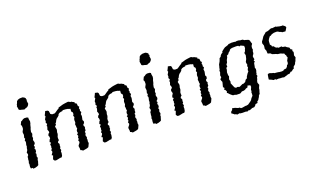

<svg xmlns="http://www.w3.org/2000/svg" viewBox="-91 -1231 3229 1959"><g transform="rotate(-20 1523.0 -251.5)"><path d="M169 -596 159 -598 150 -600 138 -607 137 -616 135 -629 132 -646 137 -654V-662L143 -672L146 -679L151 -694L166 -706L178 -709L187 -712H218L235 -703L246 -692L244 -682L251 -675L245 -663L247 -653L248 -643L250 -631L246 -624L242 -616L229 -603L218 -599L211 -597L204 -594L195 -589L178 -593ZM74 10 67 -1 50 0 47 -20 51 -50 48 -57 55 -80V-95L58 -108L59 -124L70 -138L71 -149L65 -168L76 -184L80 -195L82 -213L87 -222V-243L92 -262L94 -275L88 -289L99 -307L92 -317L95 -328L100 -348L98 -362L97 -379L103 -391L111 -406L113 -419L112 -442L105 -454L120 -486L131 -490L146 -501L162 -506L189 -504L202 -497L201 -485L206 -455L202 -434L197 -423L193 -406L190 -393L184 -379L180 -359L178 -351L184 -328L178 -313L174 -302L177 -285L170 -271V-260L176 -241L173 -225L157 -208L164 -195L153 -177L160 -169L159 -147L148 -132L154 -122L151 -110L147 -95L153 -79L143 -56L145 -50L135 -18L133 -8L120 0L98 7Z M367 -460 381 -488 387 -502 414 -496 422 -487 426 -456 443 -446H470L481 -452L507 -470L526 -481L527 -488L555 -496L571 -501L584 -504L603 -507L635 -511L645 -509L662 -499L668 -502L676 -496L700 -484L697 -474L715 -464L717 -449L718 -436L729 -425L720 -410L725 -394L721 -382L730 -366L718 -348L721 -328L720 -319L713 -285L722 -269L718 -250L706 -241L704 -226L713 -210L708 -199L707 -175L694 -163L698 -149L690 -133L689 -124L696 -105L691 -94L693 -79L690 -61L693 -43L681 -17L675 -5L661 1L648 4L613 10L600 0L588 -4L589 -18L585 -49L589 -57L604 -76L608 -87L601 -105L612 -117L609 -132L618 -148L611 -168L625 -176L621 -190L623 -208L633 -222L630 -236V-253L627 -268L636 -288L635 -315L640 -331L646 -341L639 -360L647 -372L648 -391L635 -406L636 -423L637 -435L621 -439L613 -443L591 -447L556 -449L554 -442L532 -439L519 -435L505 -426L500 -413L487 -401L472 -390L462 -377L451 -355L442 -347L443 -333L427 -318L434 -286L432 -274L427 -257V-239L423 -226L416 -210L415 -192L417 -175L404 -164L400 -152L410 -137L406 -115L408 -103L399 -94L405 -71L397 -60L398 -41L393 -14L383 0H366L354 3L324 9L308 8L301 1L294 -11L308 -48L295 -56L311 -79L314 -91L308 -102L320 -120L318 -131L322 -144L318 -162L333 -178L321 -189L330 -212L339 -222L338 -243L332 -252L338 -271L351 -281V-295L343 -316L347 -326L353 -346L349 -354L361 -371L351 -388L357 -402L356 -422L359 -427L372 -450Z M907 -460 921 -488 927 -502 954 -496 962 -487 966 -456 983 -446H1010L1021 -452L1047 -470L1066 -481L1067 -488L1095 -496L1111 -501L1124 -504L1143 -507L1175 -511L1185 -509L1202 -499L1208 -502L1216 -496L1240 -484L1237 -474L1255 -464L1257 -449L1258 -436L1269 -425L1260 -410L1265 -394L1261 -382L1270 -366L1258 -348L1261 -328L1260 -319L1253 -285L1262 -269L1258 -250L1246 -241L1244 -226L1253 -210L1248 -199L1247 -175L1234 -163L1238 -149L1230 -133L1229 -124L1236 -105L1231 -94L1233 -79L1230 -61L1233 -43L1221 -17L1215 -5L1201 1L1188 4L1153 10L1140 0L1128 -4L1129 -18L1125 -49L1129 -57L1144 -76L1148 -87L1141 -105L1152 -117L1149 -132L1158 -148L1151 -168L1165 -176L1161 -190L1163 -208L1173 -222L1170 -236V-253L1167 -268L1176 -288L1175 -315L1180 -331L1186 -341L1179 -360L1187 -372L1188 -391L1175 -406L1176 -423L1177 -435L1161 -439L1153 -443L1131 -447L1096 -449L1094 -442L1072 -439L1059 -435L1045 -426L1040 -413L1027 -401L1012 -390L1002 -377L991 -355L982 -347L983 -333L967 -318L974 -286L972 -274L967 -257V-239L963 -226L956 -210L955 -192L957 -175L944 -164L940 -152L950 -137L946 -115L948 -103L939 -94L945 -71L937 -60L938 -41L933 -14L923 0H906L894 3L864 9L848 8L841 1L834 -11L848 -48L835 -56L851 -79L854 -91L848 -102L860 -120L858 -131L862 -144L858 -162L873 -178L861 -189L870 -212L879 -222L878 -243L872 -252L878 -271L891 -281V-295L883 -316L887 -326L893 -346L889 -354L901 -371L891 -388L897 -402L896 -422L899 -427L912 -450Z M1501 -596 1491 -598 1482 -600 1470 -607 1469 -616 1467 -629 1464 -646 1469 -654V-662L1475 -672L1478 -679L1483 -694L1498 -706L1510 -709L1519 -712H1550L1567 -703L1578 -692L1576 -682L1583 -675L1577 -663L1579 -653L1580 -643L1582 -631L1578 -624L1574 -616L1561 -603L1550 -599L1543 -597L1536 -594L1527 -589L1510 -593ZM1406 10 1399 -1 1382 0 1379 -20 1383 -50 1380 -57 1387 -80V-95L1390 -108L1391 -124L1402 -138L1403 -149L1397 -168L1408 -184L1412 -195L1414 -213L1419 -222V-243L1424 -262L1426 -275L1420 -289L1431 -307L1424 -317L1427 -328L1432 -348L1430 -362L1429 -379L1435 -391L1443 -406L1445 -419L1444 -442L1437 -454L1452 -486L1463 -490L1478 -501L1494 -506L1521 -504L1534 -497L1533 -485L1538 -455L1534 -434L1529 -423L1525 -406L1522 -393L1516 -379L1512 -359L1510 -351L1516 -328L1510 -313L1506 -302L1509 -285L1502 -271V-260L1508 -241L1505 -225L1489 -208L1496 -195L1485 -177L1492 -169L1491 -147L1480 -132L1486 -122L1483 -110L1479 -95L1485 -79L1475 -56L1477 -50L1467 -18L1465 -8L1452 0L1430 7Z M1699 -460 1713 -488 1719 -502 1746 -496 1754 -487 1758 -456 1775 -446H1802L1813 -452L1839 -470L1858 -481L1859 -488L1887 -496L1903 -501L1916 -504L1935 -507L1967 -511L1977 -509L1994 -499L2000 -502L2008 -496L2032 -484L2029 -474L2047 -464L2049 -449L2050 -436L2061 -425L2052 -410L2057 -394L2053 -382L2062 -366L2050 -348L2053 -328L2052 -319L2045 -285L2054 -269L2050 -250L2038 -241L2036 -226L2045 -210L2040 -199L2039 -175L2026 -163L2030 -149L2022 -133L2021 -124L2028 -105L2023 -94L2025 -79L2022 -61L2025 -43L2013 -17L2007 -5L1993 1L1980 4L1945 10L1932 0L1920 -4L1921 -18L1917 -49L1921 -57L1936 -76L1940 -87L1933 -105L1944 -117L1941 -132L1950 -148L1943 -168L1957 -176L1953 -190L1955 -208L1965 -222L1962 -236V-253L1959 -268L1968 -288L1967 -315L1972 -331L1978 -341L1971 -360L1979 -372L1980 -391L1967 -406L1968 -423L1969 -435L1953 -439L1945 -443L1923 -447L1888 -449L1886 -442L1864 -439L1851 -435L1837 -426L1832 -413L1819 -401L1804 -390L1794 -377L1783 -355L1774 -347L1775 -333L1759 -318L1766 -286L1764 -274L1759 -257V-239L1755 -226L1748 -210L1747 -192L1749 -175L1736 -164L1732 -152L1742 -137L1738 -115L1740 -103L1731 -94L1737 -71L1729 -60L1730 -41L1725 -14L1715 0H1698L1686 3L1656 9L1640 8L1633 1L1626 -11L1640 -48L1627 -56L1643 -79L1646 -91L1640 -102L1652 -120L1650 -131L1654 -144L1650 -162L1665 -178L1653 -189L1662 -212L1671 -222L1670 -243L1664 -252L1670 -271L1683 -281V-295L1675 -316L1679 -326L1685 -346L1681 -354L1693 -371L1683 -388L1689 -402L1688 -422L1691 -427L1704 -450Z M2311 204H2270L2246 201L2243 197L2219 203L2202 193H2194L2177 179L2164 171L2167 155L2184 140L2188 124L2218 130L2234 137L2249 143L2264 144L2275 154H2291L2326 148L2334 149L2355 145L2374 132L2387 123L2400 111L2405 101L2414 90L2428 75L2430 54L2429 39L2436 25L2433 16L2446 -15L2444 -33L2415 -40L2410 -23L2388 -16L2379 -9L2363 -4L2341 -3L2323 9L2314 11L2277 10L2260 4L2243 3L2235 -3L2225 -11L2213 -22L2201 -36L2192 -41L2198 -55L2188 -75L2177 -81L2187 -97L2175 -111L2179 -127L2183 -142L2188 -163L2182 -176L2177 -194L2193 -211L2189 -233L2200 -264L2198 -279L2206 -294L2207 -306L2212 -322L2216 -340L2226 -358L2230 -364L2238 -383L2243 -399L2259 -410L2264 -421L2274 -433L2292 -445V-455L2305 -465L2316 -474L2334 -486L2345 -489L2372 -498L2377 -504L2398 -505L2406 -507L2439 -505L2456 -502L2466 -505L2488 -504L2505 -499H2512L2530 -497L2543 -487L2560 -483L2586 -474L2596 -463L2598 -450L2606 -425L2594 -407L2591 -396L2590 -380L2593 -367L2586 -350L2585 -332L2582 -323L2569 -304V-292L2574 -269L2561 -255L2571 -248L2558 -233L2555 -219L2552 -202L2548 -183L2554 -172L2552 -152L2546 -136L2544 -121L2539 -115L2545 -99L2533 -80V-71L2524 -51L2521 -32L2523 -27L2531 -6L2517 26L2516 37L2512 52L2506 70L2505 79L2488 99L2487 107L2475 125L2469 136L2453 148L2452 162L2428 166L2417 182L2404 191L2382 192L2368 198L2350 205L2344 200L2323 209ZM2372 -72H2385L2406 -82L2418 -102L2436 -112L2440 -127L2458 -155L2474 -174L2472 -188L2485 -216L2479 -227L2487 -240L2483 -257L2482 -272L2496 -299L2505 -337L2499 -363L2512 -378L2517 -396L2523 -407L2522 -432L2489 -448L2473 -444L2465 -454L2442 -456L2401 -455L2385 -452L2373 -446L2366 -434L2349 -421L2341 -408L2322 -398L2321 -384L2306 -356L2300 -332L2287 -315L2288 -292L2274 -283L2273 -264L2265 -238L2266 -206L2271 -193L2261 -164L2267 -136L2262 -121L2275 -90L2284 -69L2298 -58L2313 -62L2336 -55Z M2687 -1 2665 -13 2641 -23 2642 -36 2645 -55 2647 -67 2651 -80 2671 -82 2689 -75 2710 -70 2717 -65 2740 -63 2758 -61 2769 -58 2795 -56 2812 -58 2821 -66 2846 -69 2860 -84 2866 -99 2877 -104 2882 -123V-138L2891 -155L2899 -171L2893 -182L2892 -195L2884 -205L2880 -219L2866 -223L2842 -233H2839L2815 -236L2798 -244L2783 -248L2760 -256L2751 -266L2744 -270L2721 -276L2719 -289V-308L2715 -316L2709 -333L2712 -352L2713 -367L2704 -394L2709 -413L2721 -428L2739 -456L2753 -469L2758 -472L2777 -489L2795 -491L2807 -494L2831 -504L2845 -507L2851 -504L2892 -508L2895 -504L2913 -500L2928 -496L2953 -493L2963 -494L2986 -476L2991 -463L2983 -449L2973 -433L2969 -427L2949 -429L2934 -430L2926 -437L2910 -442L2895 -452L2880 -455L2852 -454L2827 -447L2813 -437L2803 -436L2794 -425L2785 -413L2777 -398L2775 -384L2774 -361L2773 -355L2787 -338L2786 -330L2806 -324L2811 -314L2824 -303L2834 -302L2845 -294L2878 -297L2887 -287L2911 -283H2913L2928 -270L2941 -263L2951 -256L2955 -238L2971 -230L2967 -214L2975 -202L2973 -189L2967 -167L2975 -143L2965 -120L2961 -107L2954 -98L2946 -79L2923 -59L2920 -42L2908 -37L2889 -21L2878 -22L2861 -7L2842 -6L2830 -1L2818 2L2796 9L2780 5L2751 4L2740 2L2722 3L2710 4L2705 -5Z"/></g></svg>

Font: Winky Rough Light
Style: Italic
Weight: 300
Italic angle: -8.97852°
Designer: Simon Atzbach
Foundry: typofactur
Version: Version 1.206; ttfautohint (v1.8.4.7-5d5b)